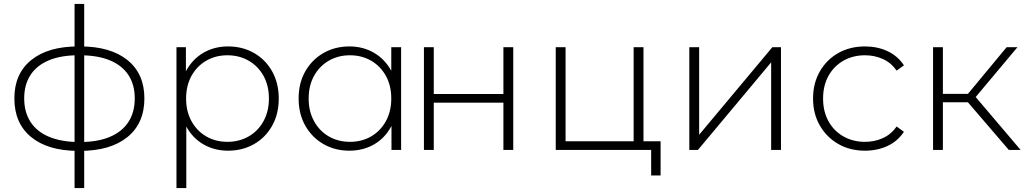

<svg xmlns="http://www.w3.org/2000/svg" viewBox="-20 -762 5223 976"><path d="M386 5Q386 5 383 5Q380 5 378 5Q376 5 374 5Q222 4 137.5 -66Q53 -136 53 -262Q53 -387 138.5 -456.5Q224 -526 378 -526Q379 -526 381 -526Q383 -526 385 -526Q387 -526 388 -526Q542 -526 628 -456.5Q714 -387 714 -262Q714 -135 627.5 -65Q541 5 386 5ZM386 -40Q476 -40 538 -66Q600 -92 632.5 -141.5Q665 -191 665 -262Q665 -332 632.5 -381Q600 -430 538 -455.5Q476 -481 386 -481Q384 -481 381.5 -481Q379 -481 377 -481Q289 -481 227.5 -455Q166 -429 134.5 -380Q103 -331 103 -262Q103 -192 135 -142.5Q167 -93 228.5 -67Q290 -41 378 -40Q379 -40 381.5 -40Q384 -40 386 -40ZM359 194V-742H408V194Z M1139 4Q1070 4 1014.5 -28Q959 -60 926.5 -119.5Q894 -179 894 -261Q894 -343 926.5 -402.5Q959 -462 1014.5 -494Q1070 -526 1139 -526Q1213 -526 1271.5 -492.5Q1330 -459 1363.5 -399Q1397 -339 1397 -261Q1397 -183 1363.5 -123Q1330 -63 1271.5 -29.5Q1213 4 1139 4ZM877 194V-522H925V-351L917 -260L927 -169V194ZM1136 -41Q1196 -41 1244 -68.5Q1292 -96 1319.5 -146Q1347 -196 1347 -261Q1347 -327 1319.5 -376.5Q1292 -426 1244 -453.5Q1196 -481 1136 -481Q1076 -481 1028.5 -453.5Q981 -426 953.5 -376.5Q926 -327 926 -261Q926 -196 953.5 -146Q981 -96 1028.5 -68.5Q1076 -41 1136 -41Z M1756 4Q1683 4 1624.5 -29.5Q1566 -63 1532 -123Q1498 -183 1498 -261Q1498 -340 1532 -399.5Q1566 -459 1624.5 -492.5Q1683 -526 1756 -526Q1825 -526 1880.5 -494Q1936 -462 1968.5 -403Q2001 -344 2001 -261Q2001 -180 1969 -120Q1937 -60 1881.5 -28Q1826 4 1756 4ZM1759 -41Q1819 -41 1866.5 -68.5Q1914 -96 1941.5 -146Q1969 -196 1969 -261Q1969 -327 1941.5 -376.5Q1914 -426 1866.5 -453.5Q1819 -481 1759 -481Q1699 -481 1651.5 -453.5Q1604 -426 1576.5 -376.5Q1549 -327 1549 -261Q1549 -196 1576.5 -146Q1604 -96 1651.5 -68.5Q1699 -41 1759 -41ZM1970 0V-171L1979 -262L1969 -353V-522H2019V0Z M2135 0V-522H2185V-284H2539V-522H2589V0H2539V-240H2185V0Z M2805 0V-522H2855V-44H3201V-522H3251V0ZM3290 130V-7L3304 0H3201V-44H3338V130Z M3484 0V-522H3534V-77L3906 -522H3950V0H3900V-445L3528 0Z M4377 4Q4301 4 4241.5 -30Q4182 -64 4147.5 -124Q4113 -184 4113 -261Q4113 -339 4147.5 -399Q4182 -459 4241.5 -492.5Q4301 -526 4377 -526Q4440 -526 4491.5 -502Q4543 -478 4575 -430L4538 -403Q4510 -443 4468 -462Q4426 -481 4377 -481Q4316 -481 4267.5 -453.5Q4219 -426 4191.5 -376.5Q4164 -327 4164 -261Q4164 -195 4191.5 -145.5Q4219 -96 4267.5 -68.5Q4316 -41 4377 -41Q4426 -41 4468 -60Q4510 -79 4538 -119L4575 -92Q4543 -44 4491.5 -20Q4440 4 4377 4Z M5108 0 4884 -261 4926 -285 5168 0ZM4723 0V-522H4773V0ZM4757 -242V-285H4921V-242ZM4929 -256 4883 -264 5097 -522H5152Z"/></svg>

Font: MOST Montserrat Light
Style: Regular
Weight: 300
Designer: Julieta Ulanovsky
Foundry: Julieta Ulanovsky
Version: Version 8.000;March 11, 2024;FontCreator 15.0.0.2926 64-bit